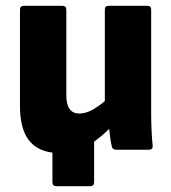

<svg xmlns="http://www.w3.org/2000/svg" viewBox="-20 -517 591 663"><path d="M175 126Q161 126 161 112V10Q105 3 77 -36.5Q49 -76 49 -151V-484Q49 -497 63 -497H195Q209 -497 209 -484V-188Q209 -125 254 -125Q276 -125 298.5 -137.5Q321 -150 342 -168V-484Q342 -497 356 -497H488Q502 -497 502 -484V-129Q502 -67 507 -15Q509 0 494 0H381Q368 0 366 -12Q360 -38 357 -72Q345 -60 332 -49Q319 -38 305 -28V112Q305 126 291 126Z"/></svg>

Font: Sofia Sans Black
Style: Regular
Weight: 900
Designer: Botio Nikoltchev, Ani Petrova
Foundry: lettersoup
Version: Version 4.100; ttfautohint (v1.8.3)